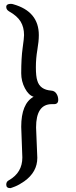

<svg xmlns="http://www.w3.org/2000/svg" viewBox="-20 -808 390 990"><path d="M33.2 162.1Q12.2 162.1 12.2 144Q12.2 127.9 26.4 121.1Q95.2 82 95.2 3.9L89.4 -153.8Q89.4 -273.9 153.3 -309.1Q127.4 -316.9 108.4 -353Q89.4 -389.2 89.4 -430.2Q89.4 -508.8 96.7 -560.3Q104 -611.8 104 -627Q104 -668 86.2 -697Q68.4 -726.1 27.3 -749Q12.2 -757.8 12.2 -772Q12.2 -788.1 35.2 -788.1Q43 -788.1 48.3 -786.1Q180.2 -749 180.2 -627Q180.2 -595.2 172.6 -551Q165 -506.8 165 -460.9Q165 -414.1 172.4 -392.1Q186 -345.2 244.1 -340.8Q261.2 -339.8 270.8 -325.4Q280.3 -311 280.3 -293Q280.3 -271 258.3 -271H247.1Q166 -271 166 -150.9L172.4 5.9Q172.4 79.1 105 127Q79.1 145 57.6 153.6Q36.1 162.1 33.2 162.1Z"/></svg>

Font: LXGW WenKai GB Screen
Style: Regular
Weight: 400
Designer: LXGW / Fontworks Inc.
Foundry: LXGW / Fontworks Inc.
Version: Version 1.321;February 19, 2024;FontCreator 14.0.0.2901 64-b